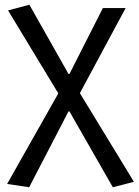

<svg xmlns="http://www.w3.org/2000/svg" viewBox="-20 -577 585 810"><path d="M103 213 269 -107H273L456 213L545 190L317 -184L510 -543H414L273 -265H269L104 -557L14 -533L226 -183L10 199Z"/></svg>

Font: Noto Sans KR Regular
Style: Regular
Weight: 400
Designer: Ryoko NISHIZUKA  (kana & ideographs); Paul D. Hunt (Latin, Greek & Cyrillic); Wenlong ZHANG  (bopomofo); Sandoll Communi
Foundry: Adobe Systems Incorporated
Version: Version 1.004;PS 1.004;hotconv 1.0.82;makeotf.lib2.5.63406